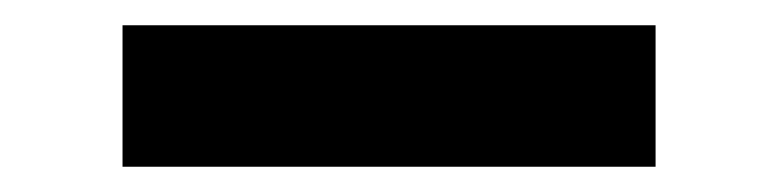

<svg xmlns="http://www.w3.org/2000/svg" viewBox="-20 -369 616 152"><path d="M77 -237V-349H499V-237Z"/></svg>

Font: DM Sans 17pt
Style: Bold
Weight: 700
Version: Version 4.004;gftools[0.9.30]